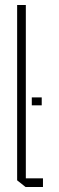

<svg xmlns="http://www.w3.org/2000/svg" viewBox="-20 -753 239 773"><path d="M83 0 49 -27V-733H84V-35H153V0ZM108 -329V-361H148V-329Z"/></svg>

Font: Foldit Thin ExtraLight
Style: Regular
Weight: 250
Version: Version 1.003